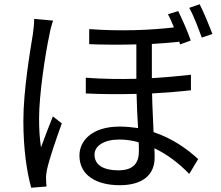

<svg xmlns="http://www.w3.org/2000/svg" viewBox="-20 -838 1040 904"><path d="M141 -749C141 -728 138 -702 135 -679C122 -598 90 -413 90 -268C90 -134 107 -25 127 46L199 40C198 30 197 16 197 6C196 -6 198 -24 201 -38C211 -87 246 -188 271 -257L229 -290C213 -250 189 -189 173 -144C166 -193 164 -233 164 -281C164 -392 193 -584 213 -676C216 -694 224 -725 230 -741ZM634 -127C634 -75 613 -36 537 -36C469 -36 425 -60 425 -110C425 -152 471 -181 541 -181C572 -181 602 -177 633 -168C634 -152 634 -138 634 -127ZM879 -486C824 -480 762 -474 695 -470V-631C741 -634 784 -637 822 -641V-647L828 -629L878 -647C865 -687 837 -749 819 -786L771 -771C780 -754 790 -732 799 -709C690 -696 547 -690 400 -701V-630C477 -627 552 -627 622 -629V-467C545 -465 464 -466 384 -472V-398C463 -394 545 -394 623 -396C624 -344 627 -285 630 -235C602 -239 574 -242 543 -242C413 -242 354 -175 354 -106C354 -12 434 34 544 34C650 34 708 -14 708 -95C708 -108 708 -123 707 -140C766 -112 822 -70 871 -19L913 -89C865 -133 796 -185 703 -216C701 -273 697 -337 696 -398C764 -402 827 -407 879 -413ZM871 -801C892 -764 914 -705 930 -661L980 -678C965 -718 939 -781 920 -818Z"/></svg>

Font: Noto Sans Mono CJK JP Regular
Style: Regular
Weight: 400
Designer: Ryoko NISHIZUKA (kana & ideographs); Paul D. Hunt (Latin, Greek & Cyrillic); Wenlong ZHANG (bopomofo); Sandoll Communica
Foundry: Adobe Systems Incorporated
Version: Version 1.004;PS 1.004;hotconv 1.0.82;makeotf.lib2.5.63406